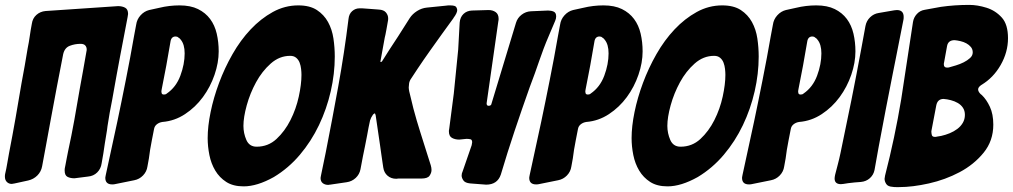

<svg xmlns="http://www.w3.org/2000/svg" viewBox="-55 -760 4136 784"><path d="M466 -690Q460 -658 451.5 -614Q443 -570 435 -528Q427 -486 421 -452.5Q415 -419 413 -408Q408 -379 403 -352Q398 -325 393 -300Q391 -286 388.5 -272.5Q386 -259 384 -245L382 -229Q380 -215 377.5 -201.5Q375 -188 373 -174Q370 -154 367 -133.5Q364 -113 360 -93Q357 -71 342 -56Q327 -41 304 -39L249 -32Q232 -32 220.5 -38Q209 -44 209 -64Q209 -71 210 -75Q212 -83 212 -85Q215 -100 217.5 -114Q220 -128 223 -142Q237 -206 248.5 -270Q260 -334 271 -399Q277 -431 284 -470.5Q291 -510 298 -550Q299 -553 299 -558Q299 -568 293 -574.5Q287 -581 274 -581Q251 -581 230 -573Q209 -565 203 -539Q190 -472 177 -404.5Q164 -337 153 -276Q142 -215 132.5 -164.5Q123 -114 117 -81Q113 -59 97.5 -43.5Q82 -28 60 -23L5 -11Q-5 -9 -7 -9Q-19 -9 -27 -17Q-35 -25 -35 -39Q-35 -46 -34 -50Q-29 -71 -25.5 -92.5Q-22 -114 -18 -135Q-4 -207 8.5 -278Q21 -349 33 -421Q40 -456 46 -492Q52 -528 58 -563Q63 -587 66.5 -612Q70 -637 75 -663Q78 -685 93.5 -699Q109 -713 131 -715L427 -735Q444 -735 456 -728.5Q468 -722 468 -703Q468 -700 466 -690Z M414 -8Q411 -7 403 -7Q375 -7 375 -34Q375 -35 375.5 -38Q376 -41 377 -46L424 -263Q432 -301 441 -345Q450 -389 459 -434.5Q468 -480 476.5 -525Q485 -570 492 -611L501 -659Q504 -681 519 -697.5Q534 -714 554 -719L595 -728Q636 -738 678 -738Q723 -738 753.5 -723Q784 -708 803 -682.5Q822 -657 830 -622.5Q838 -588 838 -550Q838 -504 821 -454.5Q804 -405 773.5 -363.5Q743 -322 700.5 -294Q658 -266 608 -262Q595 -260 585.5 -252.5Q576 -245 574 -233L565 -187Q561 -167 558 -148.5Q555 -130 553 -113L547 -80Q544 -59 529 -43.5Q514 -28 493 -24ZM605 -394V-392L604 -389Q604 -383 605.5 -378.5Q607 -374 615 -374Q622 -374 626 -378Q664 -404 681.5 -451Q699 -498 699 -542Q699 -579 683 -598Q680 -603 673 -607Q669 -611 662 -611Q644 -611 641 -589L624 -492Z M1312 -529Q1312 -459 1295.5 -387Q1279 -315 1247.5 -249Q1216 -183 1169.5 -128Q1123 -73 1063 -37Q995 1 940 1Q897 1 869 -17Q841 -35 824 -63.5Q807 -92 800 -127Q793 -162 793 -196Q793 -244 805 -302.5Q817 -361 839.5 -421.5Q862 -482 894.5 -539Q927 -596 968.5 -640Q1010 -684 1059 -711Q1108 -738 1163 -738Q1210 -738 1239 -719Q1268 -700 1284.5 -670Q1301 -640 1306.5 -603Q1312 -566 1312 -529ZM993 -161Q1040 -161 1074 -192.5Q1108 -224 1131 -269.5Q1154 -315 1165 -365.5Q1176 -416 1176 -454Q1176 -465 1174.5 -478.5Q1173 -492 1168.5 -504Q1164 -516 1154.5 -524Q1145 -532 1130 -532Q1086 -532 1050.5 -500.5Q1015 -469 990.5 -424Q966 -379 952.5 -330Q939 -281 939 -246Q939 -216 951 -188.5Q963 -161 993 -161Z M1293 -6H1291L1286 -5Q1272 -5 1263 -12Q1254 -19 1254 -33Q1254 -34 1254.5 -37Q1255 -40 1256 -45L1275 -137Q1302 -274 1326.5 -409Q1351 -544 1368 -682Q1370 -703 1383 -714.5Q1396 -726 1413 -726H1424Q1438 -725 1451.5 -724Q1465 -723 1478 -722L1491 -721Q1512 -720 1521 -709Q1530 -698 1530 -685Q1530 -677 1529 -674L1523 -640Q1521 -627 1519 -619Q1517 -611 1516 -606L1498 -507L1504 -508Q1518 -531 1535 -557Q1552 -583 1571 -612L1618 -686Q1629 -703 1648 -715Q1667 -727 1688 -729L1767 -737Q1770 -738 1782 -738Q1804 -738 1808 -731Q1812 -724 1812 -719Q1812 -707 1797 -687L1796 -685Q1785 -669 1773.5 -654Q1762 -639 1751 -623Q1728 -591 1701 -553Q1674 -515 1650 -479L1625 -441Q1617 -430 1615.5 -419.5Q1614 -409 1614 -403Q1614 -400 1614.5 -396Q1615 -392 1616 -387L1633 -317Q1646 -268 1661 -221Q1676 -174 1691 -126L1704 -85Q1707 -75 1707 -66Q1707 -54 1699 -42.5Q1691 -31 1666 -31H1572L1563 -30Q1542 -30 1527.5 -42.5Q1513 -55 1510 -76L1507 -96Q1505 -113 1502 -130.5Q1499 -148 1497 -166L1479 -289Q1477 -297 1475 -297Q1473 -297 1468 -292Q1459 -279 1456 -268Q1453 -255 1450 -239.5Q1447 -224 1444 -207Q1440 -185 1435.5 -163.5Q1431 -142 1427 -122L1417 -69Q1413 -48 1397.5 -33.5Q1382 -19 1361 -16Z M2183 -717Q2196 -717 2206 -712.5Q2216 -708 2216 -693Q2216 -684 2212 -675L2187 -616Q2174 -586 2164.5 -560.5Q2155 -535 2146.5 -510.5Q2138 -486 2129 -460.5Q2120 -435 2108 -404Q2076 -314 2046.5 -226Q2017 -138 1990 -47Q1976 -6 1930 -6L1865 -11Q1844 -13 1837 -23.5Q1830 -34 1830 -43Q1830 -52 1834 -60L1871 -167Q1873 -177 1873 -179Q1873 -190 1865.5 -191.5Q1858 -193 1850 -193L1820 -190Q1803 -190 1790.5 -197Q1778 -204 1778 -224Q1778 -229 1779 -232L1798 -378L1816 -558L1822 -668Q1824 -690 1837.5 -703Q1851 -716 1872 -717L1940 -719Q1957 -719 1969 -710.5Q1981 -702 1981 -683Q1981 -677 1980 -674L1932 -338Q1932 -328 1940 -328Q1951 -328 1952 -337L2052 -667Q2058 -687 2075 -700Q2092 -713 2113 -714Z M2145 -8Q2142 -7 2134 -7Q2106 -7 2106 -34Q2106 -35 2106.5 -38Q2107 -41 2108 -46L2155 -263Q2163 -301 2172 -345Q2181 -389 2190 -434.5Q2199 -480 2207.5 -525Q2216 -570 2223 -611L2232 -659Q2235 -681 2250 -697.5Q2265 -714 2285 -719L2326 -728Q2367 -738 2409 -738Q2454 -738 2484.5 -723Q2515 -708 2534 -682.5Q2553 -657 2561 -622.5Q2569 -588 2569 -550Q2569 -504 2552 -454.5Q2535 -405 2504.5 -363.5Q2474 -322 2431.5 -294Q2389 -266 2339 -262Q2326 -260 2316.5 -252.5Q2307 -245 2305 -233L2296 -187Q2292 -167 2289 -148.5Q2286 -130 2284 -113L2278 -80Q2275 -59 2260 -43.5Q2245 -28 2224 -24ZM2336 -394V-392L2335 -389Q2335 -383 2336.5 -378.5Q2338 -374 2346 -374Q2353 -374 2357 -378Q2395 -404 2412.5 -451Q2430 -498 2430 -542Q2430 -579 2414 -598Q2411 -603 2404 -607Q2400 -611 2393 -611Q2375 -611 2372 -589L2355 -492Z M3043 -529Q3043 -459 3026.5 -387Q3010 -315 2978.5 -249Q2947 -183 2900.5 -128Q2854 -73 2794 -37Q2726 1 2671 1Q2628 1 2600 -17Q2572 -35 2555 -63.5Q2538 -92 2531 -127Q2524 -162 2524 -196Q2524 -244 2536 -302.5Q2548 -361 2570.5 -421.5Q2593 -482 2625.5 -539Q2658 -596 2699.5 -640Q2741 -684 2790 -711Q2839 -738 2894 -738Q2941 -738 2970 -719Q2999 -700 3015.5 -670Q3032 -640 3037.5 -603Q3043 -566 3043 -529ZM2724 -161Q2771 -161 2805 -192.5Q2839 -224 2862 -269.5Q2885 -315 2896 -365.5Q2907 -416 2907 -454Q2907 -465 2905.5 -478.5Q2904 -492 2899.5 -504Q2895 -516 2885.5 -524Q2876 -532 2861 -532Q2817 -532 2781.5 -500.5Q2746 -469 2721.5 -424Q2697 -379 2683.5 -330Q2670 -281 2670 -246Q2670 -216 2682 -188.5Q2694 -161 2724 -161Z M3014 -8Q3011 -7 3003 -7Q2975 -7 2975 -34Q2975 -35 2975.5 -38Q2976 -41 2977 -46L3024 -263Q3032 -301 3041 -345Q3050 -389 3059 -434.5Q3068 -480 3076.5 -525Q3085 -570 3092 -611L3101 -659Q3104 -681 3119 -697.5Q3134 -714 3154 -719L3195 -728Q3236 -738 3278 -738Q3323 -738 3353.5 -723Q3384 -708 3403 -682.5Q3422 -657 3430 -622.5Q3438 -588 3438 -550Q3438 -504 3421 -454.5Q3404 -405 3373.5 -363.5Q3343 -322 3300.5 -294Q3258 -266 3208 -262Q3195 -260 3185.5 -252.5Q3176 -245 3174 -233L3165 -187Q3161 -167 3158 -148.5Q3155 -130 3153 -113L3147 -80Q3144 -59 3129 -43.5Q3114 -28 3093 -24ZM3205 -394V-392L3204 -389Q3204 -383 3205.5 -378.5Q3207 -374 3215 -374Q3222 -374 3226 -378Q3264 -404 3281.5 -451Q3299 -498 3299 -542Q3299 -579 3283 -598Q3280 -603 3273 -607Q3269 -611 3262 -611Q3244 -611 3241 -589L3224 -492Z M3389 -9Q3386 -9 3383.5 -8.5Q3381 -8 3379 -8Q3353 -8 3353 -31Q3353 -34 3353.5 -37.5Q3354 -41 3355 -46Q3360 -66 3366 -88.5Q3372 -111 3377 -135Q3400 -244 3421.5 -351Q3443 -458 3463 -567L3479 -654Q3483 -675 3498 -689.5Q3513 -704 3533 -707L3597 -718Q3600 -718 3602.5 -718.5Q3605 -719 3607 -719Q3635 -719 3635 -691Q3635 -682 3634 -679L3617 -593Q3610 -560 3604 -527Q3598 -494 3591 -462Q3577 -392 3562 -314Q3547 -236 3533 -161L3516 -66Q3512 -46 3497 -32.5Q3482 -19 3460 -17Q3447 -16 3434.5 -15Q3422 -14 3408 -12Z M3590 3Q3571 2 3564 -8.5Q3557 -19 3557 -30Q3557 -33 3559 -43Q3599 -198 3625 -355L3673 -670Q3676 -689 3689 -703Q3702 -717 3721 -720L3787 -732Q3815 -736 3844 -738Q3873 -740 3903 -740Q3936 -740 3973 -728.5Q4010 -717 4036 -688Q4061 -660 4061 -604Q4061 -547 4031 -494.5Q4001 -442 3952 -413Q3939 -404 3939 -395Q3939 -386 3949 -376L3954 -372Q3973 -354 3987 -324Q4001 -294 4001 -251Q4001 -185 3961.5 -136.5Q3922 -88 3863.5 -57Q3805 -26 3738 -11Q3671 4 3617 4H3604Q3595 4 3590 3ZM3800 -505Q3799 -503 3799 -497Q3799 -484 3812 -484Q3819 -484 3821 -485Q3832 -488 3848.5 -493Q3865 -498 3880 -505.5Q3895 -513 3906 -523Q3917 -533 3917 -546Q3917 -559 3909.5 -568Q3902 -577 3891 -583Q3880 -589 3867 -592Q3854 -595 3843 -596Q3816 -596 3812 -571ZM3748 -224Q3748 -216 3750 -208.5Q3752 -201 3763 -201Q3768 -201 3770 -202L3788 -205Q3806 -209 3823 -216Q3840 -223 3854 -233.5Q3868 -244 3876.5 -258.5Q3885 -273 3885 -291Q3885 -308 3877 -320Q3869 -332 3856 -339.5Q3843 -347 3827.5 -351Q3812 -355 3798 -356Q3773 -356 3768 -329Z"/></svg>

Font: Bangerz 2
Style: Regular
Weight: 400
Designer: vernon adams
Foundry: Vernon Adams
Version: Version 2.10;December 28, 2023;FontCreator 13.0.0.2683 64-bi